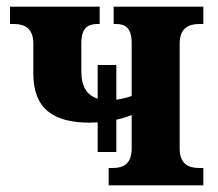

<svg xmlns="http://www.w3.org/2000/svg" viewBox="-20 -556 655 576"><path d="M273 -100H329V-197C345 -200 360 -205 375 -211V-111C375 -64 350 -52 318 -52H306V0H590V-52H578C545 -52 519 -64 519 -111V-425C519 -471 545 -484 578 -484H590V-536H321V-484H328C356 -484 375 -472 375 -427V-268C361 -263 345 -259 329 -257V-361H273V-260C241 -270 224 -296 224 -343V-427C224 -472 244 -484 272 -484H279V-536H10V-484H22C54 -484 80 -471 80 -425V-335C80 -230 140 -188 249 -188C257 -188 265 -189 273 -189Z"/></svg>

Font: Noto Serif SemiCondensed
Style: Bold
Weight: 700
Width: 4
Designer: Monotype Design Team
Foundry: Monotype Imaging Inc.
Version: Version 2.015